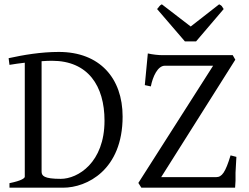

<svg xmlns="http://www.w3.org/2000/svg" viewBox="-20 -871 1155 891"><path d="M983 -49H728L1072 -594L1060 -615H734C715 -615 688 -618 666 -623L652 -476L680 -470C689 -516 712 -566 745 -566H969L622 -22L636 0H1071C1072 -9 1072 -20 1073 -32V-70C1074 -77 1074 -99 1077 -143L1050 -150C1026 -71 1010 -49 983 -49ZM709 -829 838 -679H890L1018 -829L1009 -843C1007 -845 1003 -848 997 -851L865 -748L731 -851C719 -845 718 -838 709 -829ZM465 -311C465 -116 341 -41 262 -41C184 -41 173 -55 173 -75V-587C189 -588 205 -589 221 -589C389 -589 465 -472 465 -311ZM253 -630C170 -630 88 -616 20 -601L24 -570C47 -574 70 -577 95 -580V-51C95 -45 83 -33 24 -21V0H273C383 0 549 -82 549 -330C549 -508 443 -630 253 -630Z"/></svg>

Font: Temporarium
Style: Regular
Weight: 400
Version: Version 1.1